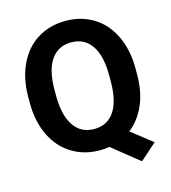

<svg xmlns="http://www.w3.org/2000/svg" viewBox="-122 -820 935 1047"><g transform="rotate(-15 345.0 -297.0)"><path d="M646.5 -339.4Q646.5 -239.7 614.3 -166.3Q582 -92.8 524.9 -48.3L643.1 44.4L549.8 127L398.4 5.4Q372.6 9.8 344.7 9.8Q256.3 9.8 187 -32.7Q117.7 -75.2 79.6 -154.1Q41.5 -232.9 41 -335.4V-370.6Q41 -475.6 78.9 -555.4Q116.7 -635.3 185.8 -678Q254.9 -720.7 343.8 -720.7Q432.6 -720.7 501.7 -678Q570.8 -635.3 608.6 -555.4Q646.5 -475.6 646.5 -371.1ZM498 -371.6Q498 -483.4 458 -541.5Q418 -599.6 343.8 -599.6Q270 -599.6 230 -542.2Q189.9 -484.9 189.5 -374V-339.4Q189.5 -230.5 229.5 -170.4Q269.5 -110.4 344.7 -110.4Q418.5 -110.4 458 -168.2Q497.6 -226.1 498 -336.9Z"/></g></svg>

Font: Vazir
Style: Bold
Weight: 700
Designer: Saber Rastikerdar
Foundry: Saber Rastikerdar
Version: Version 30.0.0